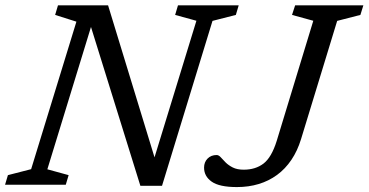

<svg xmlns="http://www.w3.org/2000/svg" viewBox="-38 -712 1421 740"><path d="M567.5 -73 550 -81 719 -632 637 -654.5 648 -691.5H882L871 -654.5L781 -631.5L586.5 4H503L303.5 -637.5L318.5 -627L144.5 -59.5L226.5 -37L215.5 0H-18.5L-7.5 -37L82 -60L256.5 -628.5L174.5 -654.5L185.5 -691.5H378.5ZM1122.5 -176.5Q1108.5 -130.5 1085 -95.8Q1061.5 -61 1029.8 -37.8Q998 -14.5 959.2 -2.8Q920.5 9 875 9Q807.5 9 778 -11.8Q748.5 -32.5 748.5 -66Q748.5 -87 762 -100.8Q775.5 -114.5 797 -114.5Q805 -114.5 812.8 -105.8Q820.5 -97 831.5 -86Q842.5 -75 859.2 -66.5Q876 -58 901.5 -58Q946.5 -58 977.5 -81.5Q1008.5 -105 1028.5 -169L1169.5 -632L1087.5 -654.5L1099.5 -691.5H1362.5L1351 -654.5L1261.5 -631.5Z"/></svg>

Font: Newsreader 11pt
Style: Italic
Weight: 400
Italic angle: -17°
Version: Version 1.003